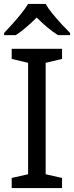

<svg xmlns="http://www.w3.org/2000/svg" viewBox="-20 -964 379 984"><path d="M298 0H40V-52L124 -71V-642L40 -662V-714H298V-662L214 -642V-71L298 -52ZM214 -944Q226 -922 248.5 -894.5Q271 -867 295.5 -840.5Q320 -814 339 -795V-784H277Q251 -800 223 -823.5Q195 -847 168 -874Q141 -847 114 -824Q87 -801 61 -784H1V-795Q20 -815 43.5 -841Q67 -867 89 -894.5Q111 -922 124 -944Z"/></svg>

Font: Noto Sans Lao UI
Style: Regular
Weight: 400
Designer: Monotype Design Team
Foundry: Monotype Imaging Inc.
Version: Version 2.000